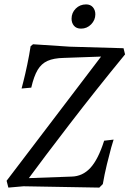

<svg xmlns="http://www.w3.org/2000/svg" viewBox="-20 -849 588 872"><path d="M87 -3 18 3 10 -28 439 -592 269 -586Q224 -585 196 -572.5Q168 -560 151 -531.5Q134 -503 122 -451L78 -447Q80 -455 87 -482Q94 -509 103.5 -554Q113 -599 119 -639L130 -648L297 -637L541 -630L548 -602Q415 -440 294.5 -283Q174 -126 111 -40L305 -47Q355 -48 390.5 -86.5Q426 -125 453 -210L496 -215Q493 -207 485 -178.5Q477 -150 465.5 -102.5Q454 -55 447 -13L431 3ZM305 -764Q305 -791 324 -810Q343 -829 371 -829Q391 -829 402 -816Q413 -803 413 -784Q413 -758 394 -738.5Q375 -719 348 -719Q327 -719 316 -732Q305 -745 305 -764Z"/></svg>

Font: Alegreya SC
Style: Italic
Weight: 400
Italic angle: -7°
Designer: Juan Pablo del Peral
Foundry: Huerta Tipografica
Version: Version 2.007; ttfautohint (v1.6)